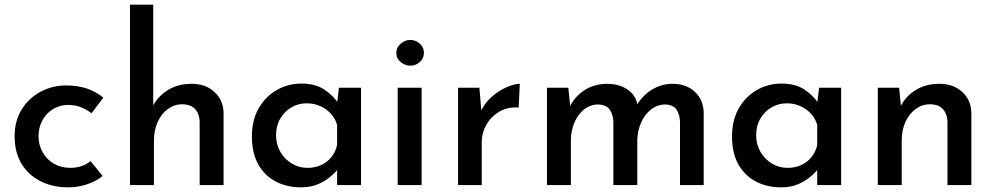

<svg xmlns="http://www.w3.org/2000/svg" viewBox="-20 -797 4283 827"><path d="M422 -39Q394 -16 354.5 -3Q315 10 275 10Q206 10 153.5 -17Q101 -44 72 -93Q43 -142 43 -210Q43 -277 74 -326.5Q105 -376 156 -402.5Q207 -429 264 -429Q316 -429 356 -415Q396 -401 425 -376L374 -309Q357 -323 331.5 -334Q306 -345 273 -345Q238 -345 209 -327.5Q180 -310 163 -279.5Q146 -249 146 -210Q146 -173 163.5 -141.5Q181 -110 212 -92Q243 -74 283 -74Q309 -74 331 -81.5Q353 -89 370 -103Z M540 0V-777H640V-324L639 -341Q660 -382 703 -409Q746 -436 806 -436Q865 -436 903.5 -401Q942 -366 943 -310V0H840V-274Q839 -306 821 -326.5Q803 -347 765 -348Q731 -348 703 -327.5Q675 -307 659 -271.5Q643 -236 643 -191V0Z M1276 10Q1217 10 1169 -14.5Q1121 -39 1093 -88Q1065 -137 1065 -209Q1065 -280 1094.5 -331Q1124 -382 1172.5 -409.5Q1221 -437 1278 -437Q1338 -437 1376.5 -411.5Q1415 -386 1437 -352L1430 -336L1440 -419H1535V0H1432V-105L1443 -80Q1439 -72 1426 -57.5Q1413 -43 1391.5 -27Q1370 -11 1341.5 -0.5Q1313 10 1276 10ZM1304 -74Q1337 -74 1363 -86Q1389 -98 1407 -120Q1425 -142 1432 -172V-259Q1424 -287 1405 -307.5Q1386 -328 1359.5 -340Q1333 -352 1301 -352Q1265 -352 1235 -334.5Q1205 -317 1187 -286Q1169 -255 1169 -214Q1169 -175 1187.5 -143Q1206 -111 1237 -92.5Q1268 -74 1304 -74Z M1693 -419H1796V0H1693ZM1687 -569Q1687 -593 1706 -609Q1725 -625 1747 -625Q1770 -625 1788 -609Q1806 -593 1806 -569Q1806 -545 1788 -529.5Q1770 -514 1747 -514Q1725 -514 1706 -529.5Q1687 -545 1687 -569Z M2045 -419 2055 -299 2050 -315Q2067 -353 2098 -380Q2129 -407 2162.5 -421.5Q2196 -436 2219 -436L2214 -334Q2166 -337 2130.5 -316Q2095 -295 2075 -260Q2055 -225 2055 -185V0H1953V-419Z M2428 -419 2437 -329 2433 -336Q2457 -383 2499 -409.5Q2541 -436 2596 -436Q2630 -436 2657.5 -425Q2685 -414 2703 -394Q2721 -374 2726 -344L2721 -341Q2746 -385 2787.5 -410.5Q2829 -436 2876 -436Q2937 -436 2973.5 -401Q3010 -366 3011 -311V0H2909V-272Q2908 -303 2894.5 -324Q2881 -345 2847 -347Q2811 -347 2783.5 -325Q2756 -303 2741 -268Q2726 -233 2725 -193V0H2622V-272Q2621 -303 2607 -324Q2593 -345 2558 -347Q2522 -347 2495 -325Q2468 -303 2453.5 -267.5Q2439 -232 2439 -193V0H2336V-419Z M3344 10Q3285 10 3237 -14.5Q3189 -39 3161 -88Q3133 -137 3133 -209Q3133 -280 3162.5 -331Q3192 -382 3240.5 -409.5Q3289 -437 3346 -437Q3406 -437 3444.5 -411.5Q3483 -386 3505 -352L3498 -336L3508 -419H3603V0H3500V-105L3511 -80Q3507 -72 3494 -57.5Q3481 -43 3459.5 -27Q3438 -11 3409.5 -0.5Q3381 10 3344 10ZM3372 -74Q3405 -74 3431 -86Q3457 -98 3475 -120Q3493 -142 3500 -172V-259Q3492 -287 3473 -307.5Q3454 -328 3427.5 -340Q3401 -352 3369 -352Q3333 -352 3303 -334.5Q3273 -317 3255 -286Q3237 -255 3237 -214Q3237 -175 3255.5 -143Q3274 -111 3305 -92.5Q3336 -74 3372 -74Z M3853 -419 3862 -323 3858 -336Q3879 -381 3923 -408.5Q3967 -436 4027 -436Q4086 -436 4124.5 -401Q4163 -366 4164 -310V0H4061V-274Q4060 -306 4042 -326.5Q4024 -347 3986 -348Q3952 -348 3924 -327.5Q3896 -307 3880 -272Q3864 -237 3864 -191V0H3761V-419Z"/></svg>

Font: Josefin Sans Medium
Style: Regular
Weight: 500
Designer: Santiago Orozco
Foundry: Typemade
Version: Version 2.001